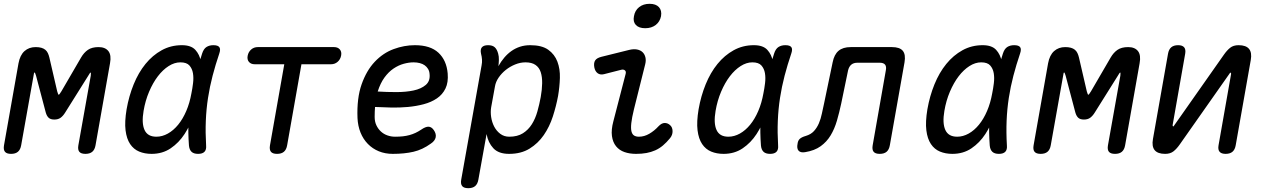

<svg xmlns="http://www.w3.org/2000/svg" viewBox="-35 -797 6655 1007"><path d="M466 -35Q462 -12 449 -1Q436 10 413 10Q390 10 381 -1Q372 -12 376 -35L441 -400Q443 -417 440 -416.5Q437 -416 428 -400L307 -207Q296 -189 283 -179.5Q270 -170 250 -170Q230 -170 220 -179.5Q210 -189 205 -207L154 -400Q149 -417 146 -417Q143 -417 141 -400L76 -35Q72 -12 59 -1Q46 10 23 10Q0 10 -9 -1Q-18 -12 -14 -35L62 -465Q70 -508 93.5 -529Q117 -550 152 -550Q169 -550 181.5 -546.5Q194 -543 202.5 -536Q211 -529 216 -518.5Q221 -508 224 -495L265 -318Q270 -300 273 -300Q276 -300 287 -318L390 -495Q405 -521 426 -535.5Q447 -550 482 -550Q517 -550 533.5 -529Q550 -508 542 -465Z M760 10Q724 10 695 -2Q666 -14 647.5 -41.5Q629 -69 623.5 -113.5Q618 -158 629 -224Q641 -293 666 -354.5Q691 -416 728 -461.5Q765 -507 813 -533.5Q861 -560 919 -560Q967 -560 989.5 -535.5Q1012 -511 1019 -473.5Q1026 -436 1021 -391.5Q1016 -347 1009 -308Q1000 -253 981.5 -196.5Q963 -140 933 -94Q903 -48 860 -19Q817 10 760 10ZM785 -80Q816 -80 845.5 -96.5Q875 -113 899.5 -143Q924 -173 942 -215Q960 -257 969 -308Q974 -332 977.5 -360.5Q981 -389 977 -413Q973 -437 958.5 -453.5Q944 -470 911 -470Q880 -470 849.5 -450.5Q819 -431 793 -397Q767 -363 747 -316Q727 -269 718 -215Q707 -151 723 -115.5Q739 -80 785 -80ZM1025 -516Q1033 -541 1048 -550.5Q1063 -560 1084 -560Q1108 -560 1115.5 -549.5Q1123 -539 1115 -516Q1095 -457 1080 -399.5Q1065 -342 1056 -283.5Q1047 -225 1044.5 -163.5Q1042 -102 1046 -34Q1048 -12 1037.5 -1Q1027 10 1004 10Q981 10 969.5 -1Q958 -12 956 -34Q951 -102 953.5 -163.5Q956 -225 965.5 -283.5Q975 -342 990.5 -399.5Q1006 -457 1025 -516Z M1456 -460H1301Q1281 -460 1270.5 -472.5Q1260 -485 1264 -505Q1268 -525 1282.5 -537.5Q1297 -550 1317 -550H1717Q1737 -550 1747.5 -537.5Q1758 -525 1754 -505Q1750 -485 1735.5 -472.5Q1721 -460 1701 -460H1546L1471 -35Q1467 -12 1454 -1Q1441 10 1418 10Q1395 10 1386 -1Q1377 -12 1381 -35Z M2240 -115Q2254 -95 2250 -76.5Q2246 -58 2225 -44Q2181 -12 2133.5 -1Q2086 10 2025 10Q1985 10 1952 -3.5Q1919 -17 1894.5 -42Q1870 -67 1856 -101.5Q1842 -136 1840 -178Q1836 -282 1861.5 -354.5Q1887 -427 1930.5 -473Q1974 -519 2029.5 -539.5Q2085 -560 2141 -560Q2222 -560 2264.5 -520.5Q2307 -481 2313 -412Q2317 -365 2301.5 -333Q2286 -301 2256.5 -281Q2227 -261 2187.5 -250.5Q2148 -240 2104.5 -236Q2061 -232 2016.5 -233Q1972 -234 1932 -236Q1931 -224 1930.5 -211Q1930 -198 1930 -184Q1930 -159 1939 -140Q1948 -121 1962.5 -107.5Q1977 -94 1996.5 -87Q2016 -80 2037 -80Q2060 -80 2078 -82Q2096 -84 2112.5 -88.5Q2129 -93 2144 -100Q2159 -107 2174 -117Q2197 -133 2212.5 -132.5Q2228 -132 2240 -115ZM1946 -317Q1994 -314 2044 -314Q2094 -314 2134 -322.5Q2174 -331 2198 -351.5Q2222 -372 2218 -409Q2217 -424 2210 -435.5Q2203 -447 2192.5 -454.5Q2182 -462 2167 -466Q2152 -470 2134 -470Q2110 -470 2082.5 -462.5Q2055 -455 2029 -437.5Q2003 -420 1981.5 -390.5Q1960 -361 1946 -317Z M2579 -450Q2593 -475 2610 -495Q2627 -515 2647.5 -529.5Q2668 -544 2692.5 -552Q2717 -560 2746 -560Q2807 -560 2840.5 -536Q2874 -512 2888.5 -473.5Q2903 -435 2901.5 -388Q2900 -341 2892 -294Q2882 -240 2864.5 -186Q2847 -132 2817 -88.5Q2787 -45 2742.5 -17.5Q2698 10 2635 10Q2580 10 2552.5 -19.5Q2525 -49 2517 -94L2474 145Q2470 168 2457 179Q2444 190 2421 190Q2398 190 2389 179Q2380 168 2384 145L2491 -455Q2494 -470 2493 -485Q2492 -500 2488 -515Q2483 -538 2492.5 -549Q2502 -560 2525 -560Q2548 -560 2560 -549Q2572 -538 2578 -515Q2582 -501 2581.5 -482.5Q2581 -464 2579 -450ZM2721 -470Q2694 -470 2667 -459Q2640 -448 2618 -430.5Q2596 -413 2580.5 -390.5Q2565 -368 2561 -344L2541 -234Q2537 -210 2541 -183Q2545 -156 2557 -133Q2569 -110 2589 -95Q2609 -80 2636 -80Q2679 -80 2707.5 -98Q2736 -116 2754.5 -145.5Q2773 -175 2783.5 -212.5Q2794 -250 2801 -288Q2808 -327 2808.5 -360.5Q2809 -394 2801 -418.5Q2793 -443 2773.5 -456.5Q2754 -470 2721 -470Z M3133 -408Q3113 -403 3099.5 -413Q3086 -423 3082 -444Q3078 -467 3086.5 -480Q3095 -493 3119 -499L3264 -535Q3288 -541 3306 -537.5Q3324 -534 3335 -523.5Q3346 -513 3350 -496.5Q3354 -480 3349 -460L3290 -224Q3279 -179 3276 -151Q3273 -123 3277 -107.5Q3281 -92 3291 -86Q3301 -80 3316 -80Q3344 -80 3370.5 -95.5Q3397 -111 3418 -134Q3435 -152 3451 -152Q3467 -152 3479 -141Q3492 -130 3492.5 -109.5Q3493 -89 3479 -72Q3461 -50 3442 -34Q3423 -18 3401.5 -8.5Q3380 1 3355.5 5.5Q3331 10 3301 10Q3267 10 3240 0.5Q3213 -9 3196 -30Q3179 -51 3174.5 -83.5Q3170 -116 3182 -161L3246 -408Q3250 -422 3242.5 -428Q3235 -434 3223 -431ZM3349 -649Q3316 -649 3300 -666Q3284 -683 3290 -712Q3295 -742 3317 -759.5Q3339 -777 3372 -777Q3405 -777 3421 -759.5Q3437 -742 3432 -712Q3426 -683 3404 -666Q3382 -649 3349 -649Z M3760 10Q3724 10 3695 -2Q3666 -14 3647.5 -41.5Q3629 -69 3623.5 -113.5Q3618 -158 3629 -224Q3641 -293 3666 -354.5Q3691 -416 3728 -461.5Q3765 -507 3813 -533.5Q3861 -560 3919 -560Q3967 -560 3989.5 -535.5Q4012 -511 4019 -473.5Q4026 -436 4021 -391.5Q4016 -347 4009 -308Q4000 -253 3981.5 -196.5Q3963 -140 3933 -94Q3903 -48 3860 -19Q3817 10 3760 10ZM3785 -80Q3816 -80 3845.5 -96.5Q3875 -113 3899.5 -143Q3924 -173 3942 -215Q3960 -257 3969 -308Q3974 -332 3977.5 -360.5Q3981 -389 3977 -413Q3973 -437 3958.5 -453.5Q3944 -470 3911 -470Q3880 -470 3849.5 -450.5Q3819 -431 3793 -397Q3767 -363 3747 -316Q3727 -269 3718 -215Q3707 -151 3723 -115.5Q3739 -80 3785 -80ZM4025 -516Q4033 -541 4048 -550.5Q4063 -560 4084 -560Q4108 -560 4115.5 -549.5Q4123 -539 4115 -516Q4095 -457 4080 -399.5Q4065 -342 4056 -283.5Q4047 -225 4044.5 -163.5Q4042 -102 4046 -34Q4048 -12 4037.5 -1Q4027 10 4004 10Q3981 10 3969.5 -1Q3958 -12 3956 -34Q3951 -102 3953.5 -163.5Q3956 -225 3965.5 -283.5Q3975 -342 3990.5 -399.5Q4006 -457 4025 -516Z M4332 -470Q4340 -511 4363 -530.5Q4386 -550 4427 -550H4643Q4684 -550 4700 -530.5Q4716 -511 4709 -470L4632 -35Q4628 -12 4615 -1Q4602 10 4579 10Q4556 10 4547 -1Q4538 -12 4542 -35L4611 -428Q4615 -448 4607 -458Q4599 -468 4579 -468H4462Q4442 -468 4430 -458Q4418 -448 4413 -428L4377 -254Q4367 -207 4354.5 -164Q4342 -121 4321.5 -87Q4301 -53 4269 -30Q4237 -7 4188 1Q4164 5 4153.5 -6.5Q4143 -18 4148 -43Q4150 -60 4160 -69Q4170 -78 4191 -84Q4218 -92 4234 -109.5Q4250 -127 4260 -150.5Q4270 -174 4275.5 -201Q4281 -228 4287 -254Z M4960 10Q4924 10 4895 -2Q4866 -14 4847.5 -41.5Q4829 -69 4823.5 -113.5Q4818 -158 4829 -224Q4841 -293 4866 -354.5Q4891 -416 4928 -461.5Q4965 -507 5013 -533.5Q5061 -560 5119 -560Q5167 -560 5189.5 -535.5Q5212 -511 5219 -473.5Q5226 -436 5221 -391.5Q5216 -347 5209 -308Q5200 -253 5181.5 -196.5Q5163 -140 5133 -94Q5103 -48 5060 -19Q5017 10 4960 10ZM4985 -80Q5016 -80 5045.5 -96.5Q5075 -113 5099.5 -143Q5124 -173 5142 -215Q5160 -257 5169 -308Q5174 -332 5177.5 -360.5Q5181 -389 5177 -413Q5173 -437 5158.5 -453.5Q5144 -470 5111 -470Q5080 -470 5049.5 -450.5Q5019 -431 4993 -397Q4967 -363 4947 -316Q4927 -269 4918 -215Q4907 -151 4923 -115.5Q4939 -80 4985 -80ZM5225 -516Q5233 -541 5248 -550.5Q5263 -560 5284 -560Q5308 -560 5315.5 -549.5Q5323 -539 5315 -516Q5295 -457 5280 -399.5Q5265 -342 5256 -283.5Q5247 -225 5244.5 -163.5Q5242 -102 5246 -34Q5248 -12 5237.5 -1Q5227 10 5204 10Q5181 10 5169.5 -1Q5158 -12 5156 -34Q5151 -102 5153.5 -163.5Q5156 -225 5165.5 -283.5Q5175 -342 5190.5 -399.5Q5206 -457 5225 -516Z M5866 -35Q5862 -12 5849 -1Q5836 10 5813 10Q5790 10 5781 -1Q5772 -12 5776 -35L5841 -400Q5843 -417 5840 -416.5Q5837 -416 5828 -400L5707 -207Q5696 -189 5683 -179.5Q5670 -170 5650 -170Q5630 -170 5620 -179.5Q5610 -189 5605 -207L5554 -400Q5549 -417 5546 -417Q5543 -417 5541 -400L5476 -35Q5472 -12 5459 -1Q5446 10 5423 10Q5400 10 5391 -1Q5382 -12 5386 -35L5462 -465Q5470 -508 5493.5 -529Q5517 -550 5552 -550Q5569 -550 5581.5 -546.5Q5594 -543 5602.5 -536Q5611 -529 5616 -518.5Q5621 -508 5624 -495L5665 -318Q5670 -300 5673 -300Q5676 -300 5687 -318L5790 -495Q5805 -521 5826 -535.5Q5847 -550 5882 -550Q5917 -550 5933.5 -529Q5950 -508 5942 -465Z M6091 -515Q6095 -538 6108 -549Q6121 -560 6144 -560Q6166 -560 6175.5 -549Q6185 -538 6181 -515L6115 -140Q6116 -134 6118 -134Q6120 -134 6121 -135.5Q6122 -137 6124 -140L6384 -510Q6400 -533 6417 -546.5Q6434 -560 6461 -560Q6500 -560 6516 -540.5Q6532 -521 6525 -482L6446 -35Q6442 -12 6429 -1Q6416 10 6393 10Q6371 10 6361.5 -1Q6352 -12 6356 -35L6422 -410Q6421 -416 6419 -416Q6417 -416 6416 -414.5Q6415 -413 6413 -410L6153 -40Q6137 -17 6120 -3.5Q6103 10 6076 10Q6037 10 6021 -9.5Q6005 -29 6012 -68Z"/></svg>

Font: Maple Mono
Style: Italic
Weight: 400
Italic angle: -10°
Monospace: yes
Designer: subframe7536
Version: Version 7.300